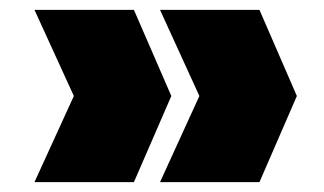

<svg xmlns="http://www.w3.org/2000/svg" viewBox="-20 -490 658 390"><path d="M130 -295 50 -470H252L328 -295L252 -120H50ZM385 -295 305 -470H507L583 -295L507 -120H305Z"/></svg>

Font: Poppins Black A&M
Style: Regular
Weight: 900
Designer: Ninad Kale (Devanagari), Jonny Pinhorn (Latin)
Foundry: Indian Type Foundry
Version: 4.004